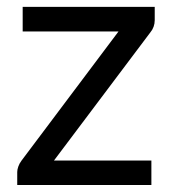

<svg xmlns="http://www.w3.org/2000/svg" viewBox="-20 -526 492 546"><path d="M420 -468.5Q420 -459 416.8 -450Q413.5 -441 408 -434.5L133.5 -69.5H410.5V0H29V-37Q29 -43.5 32 -52.2Q35 -61 41 -69L317 -436.5H44.5V-506.5H420Z"/></svg>

Font: Lato 2
Style: Regular
Weight: 400
Designer: Lukasz Dziedzic with Adam Twardoch and Botio Nikoltchev
Foundry: tyPoland Lukasz Dziedzic
Version: Version 2.015; 2015-08-06; http://www.latofonts.com/